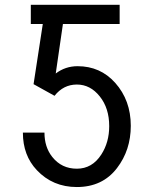

<svg xmlns="http://www.w3.org/2000/svg" viewBox="-20 -752 626 782"><path d="M73.2 -211.9Q73.2 -211.9 161.1 -211.9Q161.1 -152.8 192.9 -112.8Q231 -64.9 293 -64.9Q355.5 -64.9 392.6 -122.6Q424.8 -172.4 424.8 -238.3Q424.8 -311 386.7 -358.9Q348.1 -407.7 293 -407.7Q238.3 -407.7 202.1 -361.8L116.7 -409.2L154.3 -654.3H105.5V-732.4H467.3V-654.3H236.3L207 -452.6Q246.1 -482.4 295.9 -482.4Q388.7 -482.4 449.2 -414.6Q512.7 -343.3 512.7 -239.7Q512.7 -140.6 456.5 -67.4Q397.5 9.8 293 9.8Q194.8 9.8 129.9 -59.1Q73.2 -119.1 73.2 -211.9Z"/></svg>

Font: Consola Mono
Style: Book
Weight: 400
Monospace: yes
Designer: Wojciech Kalinowski "wmk69" (wmk69@o2.pl)
Foundry: Wojciech Kalinowski "wmk69" (wmk69@o2.pl)
Version: Version 2.1.0